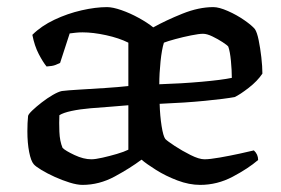

<svg xmlns="http://www.w3.org/2000/svg" viewBox="-20 -520 791 540"><path d="M212 0Q197 0 176 -6.5Q155 -13 134 -22.5Q113 -32 96.5 -42Q80 -52 75 -58Q67 -67 62 -92.5Q57 -118 57 -151Q57 -175 59 -194Q60 -199 71 -209.5Q82 -220 97.5 -232Q113 -244 128.5 -253Q144 -262 154 -264Q169 -266 203.5 -268Q238 -270 276 -272.5Q314 -275 341 -278V-400Q315 -413 278.5 -421Q242 -429 212 -429Q202 -429 193 -428Q184 -427 176 -426L149 -343Q145 -341 136.5 -337.5Q128 -334 111 -333Q101 -345 89 -368Q77 -391 71 -422Q96 -447 133 -464.5Q170 -482 209.5 -491Q249 -500 281 -500Q297 -500 321.5 -491.5Q346 -483 370.5 -469.5Q395 -456 411 -443Q447 -463 493 -481.5Q539 -500 580 -500Q596 -500 621 -489Q646 -478 667.5 -463Q689 -448 697 -438Q703 -429 707.5 -407Q712 -385 715 -359Q718 -333 718 -313Q704 -292 679.5 -273Q655 -254 640 -247Q613 -242 557 -236.5Q501 -231 429 -228Q430 -194 434.5 -165.5Q439 -137 445 -129Q451 -123 471.5 -109.5Q492 -96 516 -84Q540 -72 555 -72Q570 -72 598.5 -77Q627 -82 654.5 -88Q682 -94 694 -97Q706 -86 706 -70Q678 -46 634.5 -23Q591 0 543 0Q512 0 479 -12.5Q446 -25 419 -42Q392 -59 378 -71Q346 -47 302.5 -23.5Q259 0 212 0ZM428 -283Q490 -285 546.5 -290Q603 -295 632 -301Q632 -322 629.5 -348.5Q627 -375 622 -389Q619 -393 606 -401.5Q593 -410 577.5 -417.5Q562 -425 551 -425Q540 -425 517.5 -420.5Q495 -416 473 -410Q451 -404 441 -400Q435 -381 431.5 -347Q428 -313 428 -283ZM237 -72Q248 -72 268 -76.5Q288 -81 308.5 -87Q329 -93 341 -99V-224Q321 -222 292.5 -220Q264 -218 234.5 -215.5Q205 -213 181.5 -208Q158 -203 147 -196Q146 -176 147 -149.5Q148 -123 156 -104Q164 -96 189.5 -84Q215 -72 237 -72Z"/></svg>

Font: Texturina
Style: Regular
Weight: 400
Designer: Guillermo Torres Carreño
Foundry: Omnibus-Type
Version: Version 1.002; ttfautohint (v1.8.3)